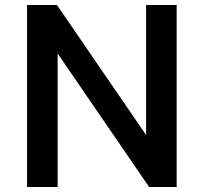

<svg xmlns="http://www.w3.org/2000/svg" viewBox="-20 -743 810 763"><path d="M87.5 0V-723H206.5L560.5 -206.5V-723H682V0H572.5L209 -530.5V0Z"/></svg>

Font: Public Sans Thin SemiBold
Style: Regular
Weight: 600
Version: Version 2.001